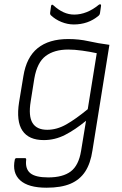

<svg xmlns="http://www.w3.org/2000/svg" viewBox="-20 -678 567 895"><path d="M298 -496Q348 -496 392.5 -486Q437 -476 490 -469L411 23Q402 84 377 122Q352 160 308.5 178.5Q265 197 197 197Q112 197 74 162.5Q36 128 49 66Q51 59 57 59H96Q103 59 102 67Q97 109 121 129Q145 149 205 149Q273 149 310 121Q347 93 358 25L381 -115Q330 -73 283 -49Q236 -25 184 -25Q114 -25 84.5 -69Q55 -113 69 -202L89 -323Q103 -411 155.5 -453.5Q208 -496 298 -496ZM200 -73Q245 -73 289 -98Q333 -123 389 -169L431 -430Q399 -437 363 -442Q327 -447 298 -447Q233 -447 193 -417Q153 -387 140 -312L123 -205Q112 -137 131.5 -105Q151 -73 200 -73ZM324 -564Q295 -564 266.5 -575.5Q238 -587 217 -607Q215 -609 214 -612.5Q213 -616 214 -621L218 -650Q219 -655 222 -656Q225 -657 229 -653Q252 -632 276 -621Q300 -610 326 -610Q355 -610 384 -621.5Q413 -633 441 -656Q445 -659 448.5 -657.5Q452 -656 451 -651L446 -616Q445 -612 444 -610Q443 -608 440 -605Q415 -584 386 -574Q357 -564 324 -564Z"/></svg>

Font: Sofia Sans Light
Style: Italic
Weight: 300
Italic angle: -9°
Version: Version 4.100-B